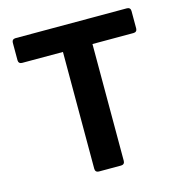

<svg xmlns="http://www.w3.org/2000/svg" viewBox="-96 -711 753 798"><g transform="rotate(-15 280.5 -312.5)"><path d="M216.8 -518.6V-15.6C216.8 -5.9 222.7 0 232.4 0H328.1C337.9 0 343.8 -5.9 343.8 -15.6V-518.6H520.5C530.3 -518.6 536.1 -524.4 536.1 -534.2V-609.4C536.1 -619.1 530.3 -625 520.5 -625H41C31.2 -625 25.4 -619.1 25.4 -609.4V-534.2C25.4 -524.4 31.2 -518.6 41 -518.6Z"/></g></svg>

Font: Ed Sans Neue SemiBold
Style: Regular
Weight: 600
Designer: Stephen Hutchings
Version: Version 1.004;PS 001.004;hotconv 1.0.88;makeotf.lib2.5.64775